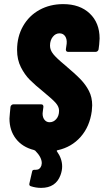

<svg xmlns="http://www.w3.org/2000/svg" viewBox="-20 -728 504 933"><path d="M260 2Q257 2 256 4Q255 6 257 8Q282 43 282 81Q282 101 274 123Q251 185 180 185Q154 185 130 177Q120 174 123 163L136 106Q137 100 140.5 98.5Q144 97 148.5 97Q153 97 155 97Q174 97 181 77Q183 69 183 65Q183 36 151 4L145 1Q89 -13 57.5 -53.5Q26 -94 26 -152Q26 -160 28 -178L31 -209Q32 -214 36 -217.5Q40 -221 45 -221H180Q191 -221 191 -209L188 -186L187 -176Q187 -157 196.5 -145.5Q206 -134 221 -134Q240 -134 253.5 -149.5Q267 -165 267 -190Q267 -209 251.5 -227Q236 -245 192 -281Q150 -315 125 -340Q100 -365 81.5 -401.5Q63 -438 63 -485Q63 -550 92 -601Q121 -652 172 -680Q223 -708 287 -708Q368 -708 416 -662.5Q464 -617 464 -541Q464 -532 462 -512L459 -488Q458 -483 454 -479.5Q450 -476 445 -476H311Q300 -476 300 -488L304 -516Q306 -538 296.5 -552Q287 -566 269 -566Q250 -566 236.5 -549Q223 -532 223 -506Q223 -485 238.5 -465.5Q254 -446 295 -412Q346 -369 371.5 -342.5Q397 -316 412.5 -285.5Q428 -255 428 -216Q428 -208 426 -188Q416 -113 372 -63Q328 -13 260 2Z"/></svg>

Font: Barlow Condensed ExtraBold
Style: Italic
Weight: 800
Width: 3
Italic angle: -7°
Designer: Jeremy Tribby
Foundry: Tribby Type
Version: Version 1.408